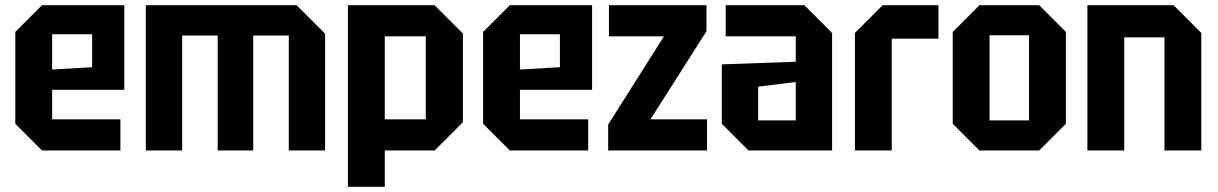

<svg xmlns="http://www.w3.org/2000/svg" viewBox="-20 -580 4694 740"><path d="M39 -103V-457L142 -560H459V-234H181V-120H444V0H142ZM181 -312 335 -321V-448H181Z M542 -560H1123L1233 -450V0H1093V-443H956V0H819V-443H682V0H542Z M1321 140V-560H1655L1764 -451V-109L1655 0H1463V140ZM1621 -440H1463V-120H1621Z M1842 -103V-457L1945 -560H2262V-234H1984V-120H2247V0H1945ZM1984 -312 2138 -321V-448H1984Z M2324 0V-100L2539 -440H2327V-560H2703V-460L2487 -120H2705V0Z M2762 -103V-332L3047 -342V-440H2777V-560H3080L3187 -453V0H2865ZM2902 -246V-116H3047V-264Z M3275 0V-453L3382 -560H3597V-431H3417V0Z M3652 -103V-457L3755 -560H3985L4088 -457V-103L3985 0H3755ZM3794 -116H3946V-444H3794Z M4171 0V-560H4503L4610 -453V0H4468V-436H4313V0Z"/></svg>

Font: Tektur SemiCondensed SemiBold
Style: Regular
Weight: 600
Width: 4
Designer: Adam Jagosz
Foundry: Adam Jagosz
Version: Version 1.005;gftools[0.9.30]